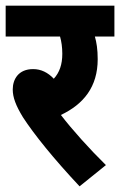

<svg xmlns="http://www.w3.org/2000/svg" viewBox="-20 -642 424 678"><path d="M354 -59C295 -117 235 -184 195 -236C275 -274 325 -335 325 -433C325 -467 321 -493 315 -513H384V-622H0V-513H192C197 -496 200 -475 200 -452C200 -414 190 -386 170 -364C149 -386 125 -398 97 -398C45 -398 25 -362 25 -326C25 -298 36 -269 61 -228C100 -168 169 -82 261 16Z"/></svg>

Font: Noto Sans Devanagari UI Condensed
Style: Bold
Weight: 700
Width: 3
Designer: Jelle Bosma - Monotype Design Team
Foundry: Monotype Imaging Inc.
Version: Version 2.004